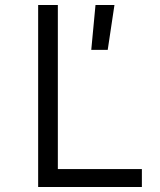

<svg xmlns="http://www.w3.org/2000/svg" viewBox="-20 -750 640 770"><path d="M133 0V-730H212V-72H549V0ZM346 -550 363 -730H439L412 -550Z"/></svg>

Font: JetBrains Mono NL Light
Style: Regular
Weight: 300
Monospace: yes
Designer: Philipp Nurullin, Konstantin Bulenkov
Foundry: JetBrains
Version: Version 2.305; ttfautohint (v1.8.4.7-5d5b)